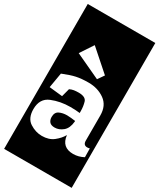

<svg xmlns="http://www.w3.org/2000/svg" viewBox="-285 -1000 1076 1297"><g transform="rotate(30 253.5 -352.0)"><path d="M-10 213V-917H517V213ZM298 -508 332 -557 170 -700 103 -599ZM68 -419 48 -302 151 -291 168 -355Q184 -363 200.5 -365.5Q217 -368 237 -368Q292 -368 301.5 -335Q311 -302 311 -267V-252Q280 -256 237 -256Q160 -256 93.5 -229Q27 -202 27 -119Q27 -48 72 -19Q117 10 166 10Q221 10 256.5 -18Q292 -46 311 -80V-79Q321 10 410 10Q452 10 491 -11L490 -79Q480 -76 471 -76Q440 -76 440 -111V-307Q440 -384 387 -422Q334 -460 261 -460Q206 -460 166.5 -451.5Q127 -443 68 -419ZM311 -184Q306 -131 276.5 -106.5Q247 -82 213 -82Q184 -82 172 -97Q160 -112 160 -134Q160 -171 186 -183.5Q212 -196 246 -196Q262 -196 278.5 -194Q295 -192 311 -190Z"/></g></svg>

Font: Zilla Slab Highlight
Style: Bold
Weight: 700
Designer: Typotheque Type Foundry
Foundry: Typotheque type foundry
Version: Version 1.1; 2017; ttfautohint (v1.6)